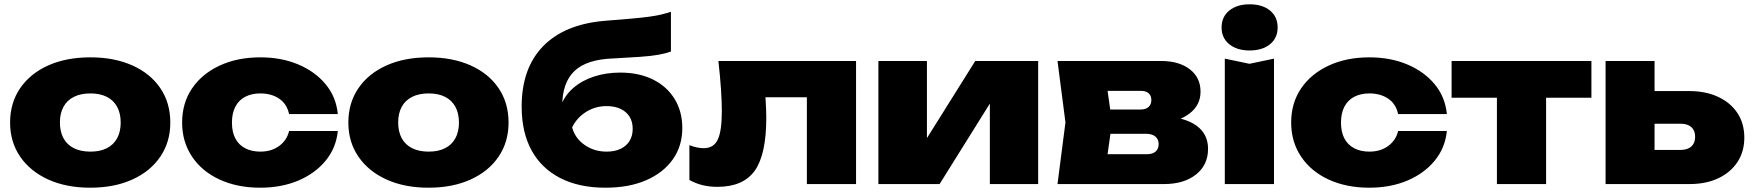

<svg xmlns="http://www.w3.org/2000/svg" viewBox="-20 -857 8157 894"><path d="M400 17Q289 17 205 -21Q121 -59 74 -127.5Q27 -196 27 -286Q27 -378 74 -446.5Q121 -515 205 -552.5Q289 -590 401 -590Q512 -590 596 -552.5Q680 -515 726.5 -446.5Q773 -378 773 -286Q773 -196 726.5 -127.5Q680 -59 596 -21Q512 17 400 17ZM401 -151Q446 -151 477.5 -167Q509 -183 525.5 -213.5Q542 -244 542 -286Q542 -329 525.5 -359.5Q509 -390 477.5 -406Q446 -422 401 -422Q356 -422 324 -406Q292 -390 275.5 -359.5Q259 -329 259 -287Q259 -244 275.5 -213.5Q292 -183 324 -167Q356 -151 401 -151Z M1553 -247Q1545 -168 1496 -108.5Q1447 -49 1368.5 -16Q1290 17 1192 17Q1085 17 1002.5 -21Q920 -59 874 -128Q828 -197 828 -286Q828 -377 874 -445Q920 -513 1002.5 -551.5Q1085 -590 1192 -590Q1290 -590 1368.5 -557Q1447 -524 1496 -465Q1545 -406 1553 -326H1326Q1316 -373 1280 -397.5Q1244 -422 1192 -422Q1152 -422 1122 -406.5Q1092 -391 1076 -360.5Q1060 -330 1060 -286Q1060 -242 1076 -212Q1092 -182 1122 -166.5Q1152 -151 1192 -151Q1244 -151 1280 -177.5Q1316 -204 1326 -247Z M1975 17Q1864 17 1780 -21Q1696 -59 1649 -127.5Q1602 -196 1602 -286Q1602 -378 1649 -446.5Q1696 -515 1780 -552.5Q1864 -590 1976 -590Q2087 -590 2171 -552.5Q2255 -515 2301.5 -446.5Q2348 -378 2348 -286Q2348 -196 2301.5 -127.5Q2255 -59 2171 -21Q2087 17 1975 17ZM1976 -151Q2021 -151 2052.5 -167Q2084 -183 2100.5 -213.5Q2117 -244 2117 -286Q2117 -329 2100.5 -359.5Q2084 -390 2052.5 -406Q2021 -422 1976 -422Q1931 -422 1899 -406Q1867 -390 1850.5 -359.5Q1834 -329 1834 -287Q1834 -244 1850.5 -213.5Q1867 -183 1899 -167Q1931 -151 1976 -151Z M2799 17Q2676 17 2588.5 -28Q2501 -73 2455 -157Q2409 -241 2409 -361Q2409 -539 2508.5 -641.5Q2608 -744 2795 -760Q2872 -766 2922 -770.5Q2972 -775 3004.5 -779.5Q3037 -784 3059.5 -789.5Q3082 -795 3104 -802V-617Q3079 -608 3045.5 -602Q3012 -596 2962 -592.5Q2912 -589 2838 -585Q2712 -581 2655 -526.5Q2598 -472 2598 -365V-348L2592 -365Q2609 -412 2649 -447Q2689 -482 2745.5 -500.5Q2802 -519 2868 -519Q2955 -519 3020 -487Q3085 -455 3121 -396.5Q3157 -338 3157 -261Q3157 -177 3112.5 -114.5Q3068 -52 2988 -17.5Q2908 17 2799 17ZM2805 -151Q2842 -151 2869.5 -164Q2897 -177 2911.5 -201Q2926 -225 2926 -257Q2926 -290 2911.5 -313.5Q2897 -337 2869.5 -350Q2842 -363 2805 -363Q2752 -363 2709 -336Q2666 -309 2644 -264Q2657 -214 2701.5 -182.5Q2746 -151 2805 -151Z M3325 -573H3966V0H3737V-508L3841 -404H3439L3536 -494Q3542 -435 3545 -390Q3548 -345 3548 -308Q3548 -138 3494.5 -62.5Q3441 13 3320 13Q3284 13 3252.5 5.5Q3221 -2 3190 -19V-181Q3208 -174 3225.5 -170.5Q3243 -167 3257 -167Q3303 -167 3322 -207Q3341 -247 3341 -339Q3341 -385 3337 -443.5Q3333 -502 3325 -573Z M4070 0V-573H4296V-127L4251 -142L4521 -573H4814V0H4589V-461L4633 -445L4355 0Z M4904 0 4941 -287 4904 -573H5387Q5470 -573 5520 -534.5Q5570 -496 5570 -430Q5570 -368 5519.5 -329Q5469 -290 5380 -281L5394 -316Q5497 -311 5551 -272Q5605 -233 5605 -164Q5605 -89 5549 -44.5Q5493 0 5400 0ZM5124 -46 5036 -139H5320Q5347 -139 5361 -151.5Q5375 -164 5375 -186Q5375 -208 5360 -221Q5345 -234 5315 -234H5080V-347H5290Q5315 -347 5328 -359Q5341 -371 5341 -391Q5341 -411 5328.5 -422.5Q5316 -434 5292 -434H5037L5124 -527L5158 -287Z M5683 -584 5798 -560 5912 -584V0H5683ZM5798 -622Q5740 -622 5704 -651Q5668 -680 5668 -729Q5668 -779 5704 -808Q5740 -837 5798 -837Q5858 -837 5893.5 -808Q5929 -779 5929 -729Q5929 -680 5893.5 -651Q5858 -622 5798 -622Z M6717 -247Q6709 -168 6660 -108.5Q6611 -49 6532.5 -16Q6454 17 6356 17Q6249 17 6166.5 -21Q6084 -59 6038 -128Q5992 -197 5992 -286Q5992 -377 6038 -445Q6084 -513 6166.5 -551.5Q6249 -590 6356 -590Q6454 -590 6532.5 -557Q6611 -524 6660 -465Q6709 -406 6717 -326H6490Q6480 -373 6444 -397.5Q6408 -422 6356 -422Q6316 -422 6286 -406.5Q6256 -391 6240 -360.5Q6224 -330 6224 -286Q6224 -242 6240 -212Q6256 -182 6286 -166.5Q6316 -151 6356 -151Q6408 -151 6444 -177.5Q6480 -204 6490 -247Z M6950 -494H7179V0H6950ZM6739 -573H7390V-402H6739Z M7456 0V-573H7684V-55L7616 -159H7805Q7838 -159 7855.5 -175Q7873 -191 7873 -220Q7873 -249 7855.5 -265Q7838 -281 7805 -281H7613V-433H7844Q7922 -433 7980 -406Q8038 -379 8070 -330.5Q8102 -282 8102 -216Q8102 -151 8070 -102.5Q8038 -54 7981 -27Q7924 0 7847 0Z"/></svg>

Font: Unbounded ExtraBold
Style: Regular
Weight: 800
Designer: Luke Prowse, Jean-Baptiste Morizot, Fátima Lázaro, Florian Runge
Foundry: NaN
Version: Version 1.701;gftools[0.9.28.dev5+ged2979d]